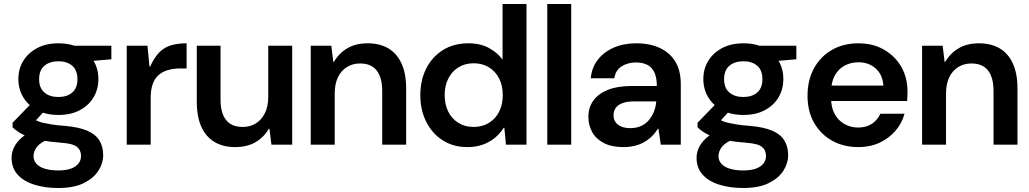

<svg xmlns="http://www.w3.org/2000/svg" viewBox="-20 -725 5158 962"><path d="M272 217Q203 217 149.5 199.5Q96 182 67 148.5Q38 115 38 66Q38 35 53.5 7Q69 -21 100.5 -45Q132 -69 181 -88L232 -31Q186 -14 167 8.5Q148 31 148 58Q148 80 163.5 96.5Q179 113 207 121Q235 129 272 129Q310 129 335 120Q360 111 373 94.5Q386 78 386 56Q386 27 365 10.5Q344 -6 285 -10Q231 -14 192 -21.5Q153 -29 124.5 -39Q96 -49 76 -61.5Q56 -74 43 -87V-110L147 -217L221 -189L118 -76L147 -129Q157 -124 167.5 -119Q178 -114 195 -110Q212 -106 239 -101.5Q266 -97 308 -94Q375 -88 416.5 -70.5Q458 -53 477.5 -22Q497 9 497 53Q497 93 473 130.5Q449 168 399.5 192.5Q350 217 272 217ZM273 -149Q210 -149 165 -173.5Q120 -198 96 -238.5Q72 -279 72 -329Q72 -379 96 -419Q120 -459 165 -483.5Q210 -508 273 -508Q336 -508 381 -483.5Q426 -459 449.5 -419Q473 -379 473 -329Q473 -279 449.5 -238.5Q426 -198 381 -173.5Q336 -149 273 -149ZM272 -239Q316 -239 342 -261.5Q368 -284 368 -328Q368 -373 342 -395.5Q316 -418 273 -418Q229 -418 202.5 -395.5Q176 -373 176 -328Q176 -284 202.5 -261.5Q229 -239 272 -239ZM353 -412 331 -496H538V-428Z M615 0V-496H719L729 -391H732Q754 -439 779.5 -464Q805 -489 838.5 -498.5Q872 -508 915 -508V-382H883Q848 -382 820 -373.5Q792 -365 773 -347.5Q754 -330 744.5 -302Q735 -274 735 -234V0Z M1158 12Q1098 12 1055 -13.5Q1012 -39 989 -89.5Q966 -140 966 -214V-496H1085V-226Q1085 -159 1112.5 -124Q1140 -89 1196 -89Q1234 -89 1262.5 -107Q1291 -125 1307.5 -158.5Q1324 -192 1324 -240V-496H1444V0H1340L1330 -80H1327Q1303 -38 1261 -13Q1219 12 1158 12Z M1537 0V-496H1640L1650 -415H1653Q1678 -458 1720 -483Q1762 -508 1822 -508Q1883 -508 1926 -482.5Q1969 -457 1992 -406.5Q2015 -356 2015 -282V0H1895V-270Q1895 -336 1867.5 -371.5Q1840 -407 1784 -407Q1747 -407 1718 -389Q1689 -371 1673 -337.5Q1657 -304 1657 -256V0Z M2322 12Q2251 12 2198 -22Q2145 -56 2115.5 -115Q2086 -174 2086 -248Q2086 -323 2115.5 -381.5Q2145 -440 2199 -474Q2253 -508 2327 -508Q2387 -508 2430 -484.5Q2473 -461 2498 -426V-705H2618V0H2515L2507 -85H2504Q2485 -55 2458.5 -33.5Q2432 -12 2398 0Q2364 12 2322 12ZM2353 -89Q2397 -89 2430 -109.5Q2463 -130 2481 -165.5Q2499 -201 2499 -248Q2499 -296 2481 -331.5Q2463 -367 2430 -387.5Q2397 -408 2353 -408Q2310 -408 2277 -387.5Q2244 -367 2226 -331Q2208 -295 2208 -249Q2208 -201 2226 -165.5Q2244 -130 2276.5 -109.5Q2309 -89 2353 -89Z M2722 0V-705H2842V0Z M3104 12Q3044 12 3005 -8.5Q2966 -29 2947 -63.5Q2928 -98 2928 -139Q2928 -186 2952.5 -220.5Q2977 -255 3025 -274.5Q3073 -294 3144 -294H3271Q3271 -334 3259.5 -360.5Q3248 -387 3224.5 -399.5Q3201 -412 3166 -412Q3125 -412 3094.5 -392.5Q3064 -373 3058 -333H2940Q2945 -387 2975.5 -426Q3006 -465 3055.5 -486.5Q3105 -508 3167 -508Q3238 -508 3288.5 -483.5Q3339 -459 3365 -414Q3391 -369 3391 -305V0H3291L3279 -80H3276Q3262 -57 3244 -40Q3226 -23 3205 -11.5Q3184 0 3158.5 6Q3133 12 3104 12ZM3138 -83Q3168 -83 3191.5 -93.5Q3215 -104 3231 -123Q3247 -142 3256.5 -166Q3266 -190 3268 -216V-217H3157Q3121 -217 3098 -208Q3075 -199 3064.5 -183.5Q3054 -168 3054 -148Q3054 -127 3064.5 -112.5Q3075 -98 3094 -90.5Q3113 -83 3138 -83Z M3704 217Q3635 217 3581.5 199.5Q3528 182 3499 148.5Q3470 115 3470 66Q3470 35 3485.5 7Q3501 -21 3532.5 -45Q3564 -69 3613 -88L3664 -31Q3618 -14 3599 8.5Q3580 31 3580 58Q3580 80 3595.5 96.5Q3611 113 3639 121Q3667 129 3704 129Q3742 129 3767 120Q3792 111 3805 94.5Q3818 78 3818 56Q3818 27 3797 10.5Q3776 -6 3717 -10Q3663 -14 3624 -21.5Q3585 -29 3556.5 -39Q3528 -49 3508 -61.5Q3488 -74 3475 -87V-110L3579 -217L3653 -189L3550 -76L3579 -129Q3589 -124 3599.5 -119Q3610 -114 3627 -110Q3644 -106 3671 -101.5Q3698 -97 3740 -94Q3807 -88 3848.5 -70.5Q3890 -53 3909.5 -22Q3929 9 3929 53Q3929 93 3905 130.5Q3881 168 3831.5 192.5Q3782 217 3704 217ZM3705 -149Q3642 -149 3597 -173.5Q3552 -198 3528 -238.5Q3504 -279 3504 -329Q3504 -379 3528 -419Q3552 -459 3597 -483.5Q3642 -508 3705 -508Q3768 -508 3813 -483.5Q3858 -459 3881.5 -419Q3905 -379 3905 -329Q3905 -279 3881.5 -238.5Q3858 -198 3813 -173.5Q3768 -149 3705 -149ZM3704 -239Q3748 -239 3774 -261.5Q3800 -284 3800 -328Q3800 -373 3774 -395.5Q3748 -418 3705 -418Q3661 -418 3634.5 -395.5Q3608 -373 3608 -328Q3608 -284 3634.5 -261.5Q3661 -239 3704 -239ZM3785 -412 3763 -496H3970V-428Z M4281 12Q4206 12 4148.5 -20.5Q4091 -53 4058.5 -110.5Q4026 -168 4026 -245Q4026 -323 4058 -382Q4090 -441 4147.5 -474.5Q4205 -508 4281 -508Q4355 -508 4410.5 -475.5Q4466 -443 4496.5 -389Q4527 -335 4527 -267Q4527 -257 4526.5 -245Q4526 -233 4525 -219H4113V-296H4406Q4403 -350 4368 -381.5Q4333 -413 4281 -413Q4244 -413 4212.5 -396.5Q4181 -380 4162.5 -346.5Q4144 -313 4144 -262V-233Q4144 -187 4162 -154Q4180 -121 4211 -103.5Q4242 -86 4280 -86Q4321 -86 4349 -105Q4377 -124 4391 -155H4512Q4499 -107 4466.5 -69.5Q4434 -32 4387 -10Q4340 12 4281 12Z M4600 0V-496H4703L4713 -415H4716Q4741 -458 4783 -483Q4825 -508 4885 -508Q4946 -508 4989 -482.5Q5032 -457 5055 -406.5Q5078 -356 5078 -282V0H4958V-270Q4958 -336 4930.5 -371.5Q4903 -407 4847 -407Q4810 -407 4781 -389Q4752 -371 4736 -337.5Q4720 -304 4720 -256V0Z"/></svg>

Font: DM Sans 36pt SemiBold
Style: Regular
Weight: 600
Designer: Colophon Foundry, Jonny Pinhorn
Foundry: Colophon Foundry
Version: Version 4.004;gftools[0.9.30]